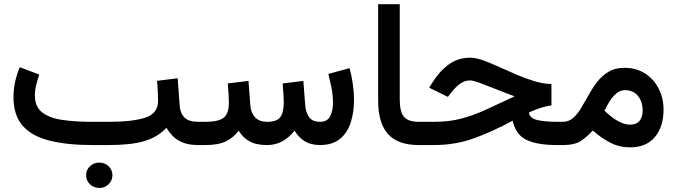

<svg xmlns="http://www.w3.org/2000/svg" viewBox="-20 -698 3258 924"><path d="M394.5 145.5Q394.5 119.6 412.8 102.1Q431.2 84.5 458 84.5Q484.4 84.5 502.7 102.1Q521 119.6 521 145.5Q521 170.9 502.7 188.7Q484.4 206.5 458 206.5Q431.2 206.5 412.8 188.7Q394.5 170.9 394.5 145.5ZM735.8 -309.1 835 -321.3 844.2 -195.8Q846.7 -153.3 867.7 -132.6Q888.7 -111.8 932.6 -111.8H944.3V0H932.6Q877.4 0 841.3 -20.8Q805.2 -41.5 781.2 -83Q739.3 -38.6 675.8 -19.3Q612.3 0 504.4 0H422.9Q304.7 0 220 -20.8Q135.3 -41.5 90.1 -91.8Q44.9 -142.1 44.9 -231.4Q44.9 -269.5 53.2 -305.9Q61.5 -342.3 75.2 -374.5L168.9 -339.4Q161.1 -316.9 154.5 -290Q147.9 -263.2 147.9 -238.8Q147.9 -185.5 181.6 -158.2Q215.3 -130.9 277.1 -121.3Q338.9 -111.8 422.9 -111.8H504.4Q616.7 -111.8 678.7 -131.6Q740.7 -151.4 740.7 -212.9Q740.7 -235.4 739.3 -261.2Q737.8 -287.1 735.8 -309.1Z M1265.1 0Q1211.9 0 1180.2 -18.1Q1148.4 -36.1 1128.9 -68.8Q1104 -36.1 1067.9 -18.1Q1031.7 0 969.7 0H924.8V-111.8H970.7Q1029.3 -111.8 1055.4 -130.6Q1081.5 -149.4 1081.5 -206.1Q1081.5 -218.3 1080.1 -242.7Q1078.6 -267.1 1076.2 -296.4L1175.8 -308.6L1184.6 -193.4Q1187 -156.2 1207 -134Q1227.1 -111.8 1266.1 -111.8Q1313 -111.8 1329.3 -134.8Q1345.7 -157.7 1345.7 -206.1Q1345.7 -217.8 1344.2 -242.4Q1342.8 -267.1 1340.3 -296.4L1439.9 -308.6L1448.7 -193.4Q1451.2 -158.2 1467 -135Q1482.9 -111.8 1520 -111.8Q1555.7 -111.8 1569.1 -138.9Q1582.5 -166 1582.5 -203.1Q1582.5 -242.2 1574 -282.2Q1565.4 -322.3 1560.1 -342.3L1662.6 -370.1Q1671.9 -334.5 1677.7 -294.7Q1683.6 -254.9 1683.6 -215.8Q1683.6 -159.7 1668.5 -110.4Q1653.3 -61 1617.7 -30.8Q1582 -0.5 1521 0Q1475.1 0 1445.8 -18.8Q1416.5 -37.6 1397.5 -69.3Q1371.1 -35.6 1338.4 -17.8Q1305.7 0 1265.1 0Z M1799.8 -677.7H1903.8V-219.7Q1903.8 -158.7 1924.6 -135.3Q1945.3 -111.8 1995.1 -111.8H2007.3V0H1995.1Q1895 0 1847.4 -52.7Q1799.8 -105.5 1799.8 -214.8Z M2633.8 -293.5V-190.4Q2609.9 -188 2581.3 -178.7Q2552.7 -169.4 2525.4 -156.7Q2529.3 -128.4 2566.7 -120.1Q2604 -111.8 2662.1 -111.8H2689V0H2660.2Q2564.9 0 2513.2 -25.1Q2461.4 -50.3 2447.3 -117.2Q2353.5 -66.4 2263.2 -33.2Q2172.9 0 2069.3 0H1987.8V-111.8H2070.8Q2141.6 -111.8 2199.2 -127Q2256.8 -142.1 2317.4 -169.7Q2377.9 -197.3 2456.5 -234.4Q2408.7 -252 2364.5 -269.8Q2320.3 -287.6 2288.1 -299.3Q2255.9 -311 2243.2 -311Q2214.8 -311 2192.6 -293.9Q2170.4 -276.9 2153.8 -255.4L2135.3 -231.9L2045.4 -275.9L2059.1 -297.9Q2092.3 -352.1 2137.5 -386.2Q2182.6 -420.4 2243.7 -420.4Q2269 -420.4 2304 -408Q2338.9 -395.5 2379.6 -377Q2420.4 -358.4 2464.1 -339.6Q2507.8 -320.8 2551 -307.6Q2594.2 -294.4 2633.8 -293.5Z M3011.2 11.2Q2961.4 11.2 2918.9 -10.3Q2876.5 -31.7 2833 -69.8Q2803.2 -38.1 2774.2 -19Q2745.1 0 2690.9 0H2669.4V-111.8H2688.5Q2717.3 -111.8 2738.5 -130.6Q2759.8 -149.4 2777.3 -179Q2794.9 -208.5 2813.2 -241.7Q2831.5 -274.9 2854.5 -304.4Q2877.4 -334 2908.9 -352.8Q2940.4 -371.6 2984.9 -371.6Q3042.5 -371.6 3084.7 -344.2Q3127 -316.9 3150.1 -271.2Q3173.3 -225.6 3173.3 -170.9Q3173.3 -88.4 3131.8 -38.6Q3090.3 11.2 3011.2 11.2ZM2987.8 -264.2Q2965.3 -264.2 2947 -249Q2928.7 -233.9 2914.3 -211.2Q2899.9 -188.5 2889.2 -165.5Q2904.3 -150.4 2918.5 -139.4Q2932.6 -128.4 2945.8 -120.1Q2982.4 -98.1 3011.2 -98.1Q3043 -98.1 3057.9 -116.7Q3072.8 -135.3 3072.8 -166Q3072.8 -208 3050.3 -236.1Q3027.8 -264.2 2987.8 -264.2Z"/></svg>

Font: Vazirmatn RD UI FD Medium
Style: Regular
Weight: 500
Designer: Saber Rastikerdar
Foundry: Saber Rastikerdar
Version: Version 33.003